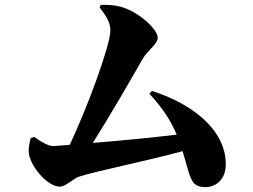

<svg xmlns="http://www.w3.org/2000/svg" viewBox="-20 -768 1040 790"><path d="M106 -199C102 -180 98 -169 98 -146C98 -93 171 0 227 0C250 0 285 -36 308 -42C372 -63 593 -108 731 -146C764 -43 760 2 825 2C867 2 909 -28 909 -92C909 -236 768 -342 605 -394L595 -382C657 -315 687 -262 707 -214C618 -203 474 -189 362 -180C437 -299 515 -435 566 -524C588 -563 629 -586 629 -613C629 -646 555 -716 484 -738C448 -749 418 -748 394 -748L390 -737C423 -696 434 -670 434 -642C434 -580 337 -320 267 -172L200 -167C180 -167 156 -180 120 -205Z"/></svg>

Font: Source Han Serif KR Heavy
Style: Regular
Weight: 900
Designer: Ryoko NISHIZUKA 西塚涼子 (kana & ideographs); Frank Grießhammer (Latin, Greek & Cyrillic); Wenlong ZHANG 张文龙 (bopomofo); San
Foundry: Adobe
Version: Version 2.001;hotconv 1.1.0;makeotfexe 2.6.0